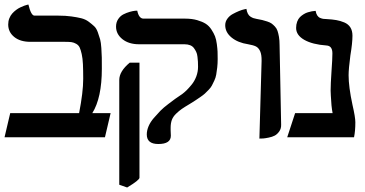

<svg xmlns="http://www.w3.org/2000/svg" viewBox="-20 -604 1606 845"><path d="M237.8 -535.2Q269 -535.2 293.9 -531.7Q318.8 -528.3 337.6 -523.7Q356.4 -519 370.6 -508.3Q384.8 -497.6 394.5 -488.5Q404.3 -479.5 410.6 -461.7Q417 -443.8 420.7 -430.7Q424.3 -417.5 426 -392.6Q427.7 -367.7 428 -350.6Q428.2 -333.5 428.2 -301.8Q428.2 -173.3 386.2 -106H466.8L441.9 0H0L24.9 -106H328.1Q346.2 -198.7 346.2 -256.8Q346.2 -295.4 345 -321.3Q343.8 -347.2 339.6 -366Q335.4 -384.8 330.6 -395Q325.7 -405.3 315.4 -411.1Q305.2 -417 294.9 -418.5Q284.7 -419.9 267.1 -419.9H113.8Q68.8 -419.9 42.5 -441.4Q16.1 -462.9 16.1 -496.1Q16.1 -510.7 21 -523.2Q25.9 -535.6 33.7 -544.4Q41.5 -553.2 51 -560.3Q60.5 -567.4 70.1 -571.8Q79.6 -576.2 87.4 -579.1Q95.2 -582 100.1 -583L105 -584Q116.7 -535.2 131.8 -535.2Z M731 -42V-29.8Q731.9 -22.9 731.9 -6.8Q731.9 29.8 676.8 29.8Q626 29.8 626 -12.2Q626 -29.8 633.8 -48.3Q641.6 -66.9 657 -84.7Q672.4 -102.5 686 -116.5Q699.7 -130.4 720.7 -146.2Q741.7 -162.1 750.7 -168.7Q759.8 -175.3 775.9 -186L781.7 -189.9Q791.5 -197.3 801 -206.5Q810.5 -215.8 823.2 -231.2Q835.9 -246.6 843.8 -267.3Q851.6 -288.1 851.6 -310.1Q851.6 -323.7 851.1 -332.3Q850.6 -340.8 849.1 -354Q847.7 -367.2 843.5 -375.7Q839.4 -384.3 833.3 -392.6Q827.1 -400.9 816.7 -405Q806.2 -409.2 792 -409.2H591.8Q546.9 -409.2 518.8 -431.6Q490.7 -454.1 490.7 -486.8Q490.7 -505.9 500.2 -520Q509.8 -534.2 523.4 -541Q537.1 -547.9 551 -551.8Q564.9 -555.7 574.2 -556.6L584 -557.1Q591.3 -522 611.8 -522H795.9Q824.7 -522 847.7 -515.4Q870.6 -508.8 885.3 -499.5Q899.9 -490.2 910.4 -474.1Q920.9 -458 926.3 -444.3Q931.6 -430.7 934.3 -409.9Q937 -389.2 937.5 -376.7Q938 -364.3 938 -344.2Q938 -324.2 936 -306.9Q934.1 -289.6 931.6 -275.6Q929.2 -261.7 923.1 -249Q917 -236.3 912.4 -227.3Q907.7 -218.3 897.9 -208.3Q888.2 -198.2 881.6 -192.1Q875 -186 861.6 -176.8Q848.1 -167.5 840.3 -162.4Q832.5 -157.2 815.9 -147Q792 -132.8 780 -124.5Q768.1 -116.2 754.9 -103.5Q741.7 -90.8 736.3 -76.2Q731 -61.5 731 -42ZM539.6 221.2 504.9 209V-252Q504.9 -290 550.8 -328.1H593.8V178.2Q593.8 188.5 539.6 221.2Z M1121.6 5.9 1131.3 -335.9Q1131.8 -363.8 1124.8 -378.9Q1117.7 -394 1106.2 -399.7Q1094.7 -405.3 1072.3 -409.2Q1026.9 -416 999 -439Q971.2 -461.9 971.2 -493.2Q971.2 -508.8 980.7 -521.7Q990.2 -534.7 1004.2 -542.2Q1018.1 -549.8 1031.7 -555.4Q1045.4 -561 1055.2 -563L1064.5 -564.9Q1066.4 -552.2 1071 -543.5Q1075.7 -534.7 1083 -530.3Q1090.3 -525.9 1095.5 -524.2Q1100.6 -522.5 1108.4 -521Q1124.5 -518.1 1134 -515.9Q1143.6 -513.7 1156 -509.5Q1168.5 -505.4 1175.3 -500.5Q1182.1 -495.6 1189.9 -487.3Q1197.8 -479 1201.4 -468Q1205.1 -457 1207.8 -441.4Q1210.4 -425.8 1210.4 -405.8Q1211.4 -346.7 1213.9 -229.7Q1216.3 -112.8 1217.3 -55.2Q1217.8 -38.1 1209 -25.6Q1200.2 -13.2 1189.2 -7.3Q1178.2 -1.5 1162.1 1.7Q1146 4.9 1138.2 5.4Q1130.4 5.9 1121.6 5.9Z M1514.2 -272.9Q1514.2 -222.2 1531.2 -143.1Q1543.9 -87.9 1543.9 -65.9Q1543.9 -27.3 1538.1 0H1244.1L1278.8 -106H1443.8Q1438 -136.2 1436 -183.1Q1435.1 -189.9 1435.1 -205.1Q1435.1 -233.4 1439 -291Q1442.9 -344.7 1442.9 -369.1Q1442.9 -402.3 1417 -403.8Q1355 -408.2 1319.1 -428.7Q1283.2 -449.2 1283.2 -481Q1283.2 -496.1 1287.8 -508.5Q1292.5 -521 1300 -528.6Q1307.6 -536.1 1316.9 -541.7Q1326.2 -547.4 1335.4 -550Q1344.7 -552.7 1352.3 -554.2Q1359.9 -555.7 1364.3 -555.7L1369.1 -556.2Q1371.1 -543.9 1376.2 -536.1Q1381.3 -528.3 1388.9 -525.1Q1396.5 -522 1402.8 -521Q1409.2 -520 1418 -520Q1442.9 -518.6 1460 -515.6Q1477.1 -512.7 1494.9 -505.4Q1512.7 -498 1522 -483.4Q1531.2 -468.8 1531.2 -446.8Q1531.2 -414.6 1522 -359.9Q1514.2 -300.3 1514.2 -272.9Z"/></svg>

Font: Common Serif
Style: Bold
Weight: 700
Designer: Philipp H. Poll, Khaled Hosny
Foundry: Stefan Peev, Context Ltd.
Version: Version 1.026